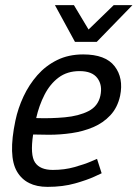

<svg xmlns="http://www.w3.org/2000/svg" viewBox="-20 -720 536 748"><path d="M290 -443Q242 -443 208.5 -418Q175 -393 153.5 -351Q132 -309 121 -260Q178 -258 232.5 -263Q287 -268 324.5 -287Q362 -306 371 -347Q380 -388 359.5 -415.5Q339 -443 290 -443ZM358 -101 376 -45Q376 -45 348 -32Q320 -19 272.5 -5.5Q225 8 165 8Q81 8 46 -52Q11 -112 40 -250Q50 -298 71.5 -344Q93 -390 125.5 -427Q158 -464 202.5 -486Q247 -508 304 -508Q391 -508 426.5 -462Q462 -416 448 -347Q438 -301 410 -271Q382 -241 343 -224.5Q304 -208 259.5 -201.5Q215 -195 171 -195L109 -196Q97 -116 116.5 -87Q136 -58 186 -58Q231 -58 270 -69Q309 -80 333.5 -90.5Q358 -101 358 -101ZM496 -700 357 -557H272L194 -700H268L325 -605L423 -700Z"/></svg>

Font: Epunda Sans
Style: Italic
Weight: 400
Italic angle: -12.0243°
Designer: Simon Atzbach
Foundry: typofactur
Version: Version 2.204; ttfautohint (v1.8.4.7-5d5b)